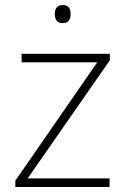

<svg xmlns="http://www.w3.org/2000/svg" viewBox="-20 -744 499 764"><path d="M229 -724C207 -724 198 -709 198 -688C198 -667 207 -652 229 -652C253 -652 261 -667 261 -688C261 -709 253 -724 229 -724ZM416 0V-34H90L417 -504V-530H66V-496H367L41 -25V0Z"/></svg>

Font: Noto Sans Canadian Aboriginal ExtraLight
Style: Regular
Weight: 200
Designer: Monotype Design Team, Typotheque's Kevin King
Foundry: Monotype Imaging Inc.
Version: Version 2.004